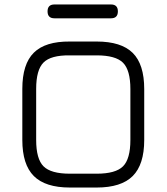

<svg xmlns="http://www.w3.org/2000/svg" viewBox="-20 -840 746 860"><path d="M224 -758Q193 -758 193 -789Q193 -820 224 -820H477Q508 -820 508 -789Q508 -758 477 -758ZM293 0Q183 0 131.5 -51.5Q80 -103 80 -213V-442Q80 -553 131.5 -604Q183 -655 293 -654H413Q523 -654 574.5 -603Q626 -552 626 -441V-213Q626 -103 574.5 -51.5Q523 0 413 0ZM142 -213Q142 -128 175 -95Q208 -62 293 -62H413Q498 -62 531 -95Q564 -128 564 -213V-441Q564 -526 531 -559Q498 -592 413 -592H292Q208 -593 175 -560Q142 -527 142 -442Z"/></svg>

Font: Jura Medium
Style: Regular
Weight: 500
Designer: Daniel Johnson, Alexei Vanyashin
Foundry: Daniel Johnson
Version: Version 5.103